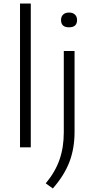

<svg xmlns="http://www.w3.org/2000/svg" viewBox="-20 -828 532 1079"><path d="M92.5 0V-808H153V0ZM277 231 237 202.5Q290 139 314.2 70Q338.5 1 338.5 -84V-541.5H399V-86.5Q399 6.5 370 82.2Q341 158 277 231ZM368 -674.5Q323 -674.5 323 -715.5Q323 -735 335 -746.2Q347 -757.5 368 -757.5Q389 -757.5 401 -746.2Q413 -735 413 -715.5Q413 -674.5 368 -674.5Z"/></svg>

Font: Encode Sans Expanded Light
Style: Regular
Weight: 300
Width: 7
Designer: Multiple Designers
Foundry: Impallari Type
Version: Version 3.000; ttfautohint (v1.8.3) -l 8 -r 50 -G 200 -x 14 